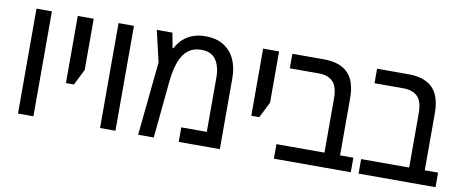

<svg xmlns="http://www.w3.org/2000/svg" viewBox="-57 -835 2566 1067"><g transform="rotate(10 1226.0 -302.0)"><path d="M78 0V-592H165V0Z M311 -213V-592H401V-303L356 -213Z M541 0V-592H628V0Z M1031 -604Q1093 -604 1134.5 -577.5Q1176 -551 1196.5 -505.5Q1217 -460 1217 -401V0H985V-82H1129V-387Q1129 -450 1103.5 -488Q1078 -526 1020 -526Q977 -526 947 -503Q917 -480 900 -435.5Q883 -391 876 -327L844 0H756L798 -415L757 -592H845L861 -507H865Q876 -528 891 -545.5Q906 -563 926 -576Q946 -589 972 -596.5Q998 -604 1031 -604Z M1357 -213V-592H1447V-303L1402 -213Z M1793 0V-385Q1793 -456 1764.5 -483Q1736 -510 1688 -510H1522V-592H1700Q1789 -592 1835 -547Q1881 -502 1881 -403V0ZM1522 0V-82H1956V0Z M2271 0V-385Q2271 -456 2242.5 -483Q2214 -510 2166 -510H2000V-592H2178Q2267 -592 2313 -547Q2359 -502 2359 -403V0ZM2000 0V-82H2434V0Z"/></g></svg>

Font: Noto Sans Hebrew SemiCondensed
Style: Regular
Weight: 400
Width: 4
Designer: Monotype Design Team
Foundry: Monotype Imaging Inc.
Version: Version 2.003